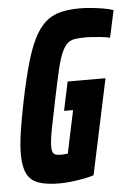

<svg xmlns="http://www.w3.org/2000/svg" viewBox="-52 -736 544 783"><g transform="rotate(-5 220.5 -344.0)"><path d="M159 8Q107 8 74.5 -3.5Q42 -15 27.5 -44Q13 -73 13 -124Q13 -163 21 -216.5Q29 -270 44 -343Q62 -430 79.5 -491.5Q97 -553 117.5 -593Q138 -633 163.5 -655.5Q189 -678 223 -687Q257 -696 304 -696Q325 -696 350.5 -693.5Q376 -691 399.5 -687Q423 -683 441 -677L417 -566Q399 -570 379.5 -572Q360 -574 344.5 -575Q329 -576 321 -576Q294 -576 275.5 -573.5Q257 -571 244 -560Q231 -549 220 -524.5Q209 -500 198.5 -456Q188 -412 174 -344Q157 -263 148 -216Q139 -169 139 -145Q139 -128 143 -120.5Q147 -113 155.5 -110.5Q164 -108 177 -108Q183 -108 188 -108.5Q193 -109 197 -109.5Q201 -110 204 -110L241 -285H204L229 -403H384L301 -13Q283 -7 259 -2.5Q235 2 209 5Q183 8 159 8Z"/></g></svg>

Font: Saira ExtraCondensed ExtraBold
Style: Italic
Weight: 800
Width: 2
Italic angle: -12°
Designer: Hector Gatti with collaboration of the Omnibus-Type team
Foundry: Omnibus-Type
Version: Version 1.101